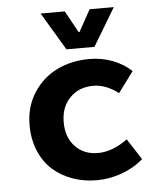

<svg xmlns="http://www.w3.org/2000/svg" viewBox="-53 -787 707 846"><g transform="rotate(-5 300.0 -364.5)"><path d="M257.8 -574.2 158.2 -741.2H265.1L317.9 -645H321.8L375 -741.2H481.9L381.8 -574.2ZM342.8 12.2Q284.2 12.2 233.9 -5.9Q183.6 -23.9 146.5 -57.4Q109.4 -90.8 88.1 -141.6Q66.9 -192.4 66.9 -254.9Q66.9 -336.9 107.2 -398.9Q147.5 -460.9 211.9 -491.9Q276.4 -522.9 354 -522.9Q410.2 -522.9 458.5 -503.9Q506.8 -484.9 540 -453.1L472.2 -361.8Q416.5 -403.8 361.8 -403.8Q297.9 -403.8 257.8 -362.8Q217.8 -321.8 217.8 -254.9Q217.8 -188 256.3 -147.5Q294.9 -106.9 356.9 -106.9Q421.4 -106.9 487.8 -155.8L547.9 -63Q504.4 -25.9 450 -6.8Q395.5 12.2 342.8 12.2Z"/></g></svg>

Font: Office Code Pro Bold
Style: Regular
Weight: 700
Designer: Nathan Rutzky & Paul D. Hunt
Foundry: Adobe Systems Incorporated
Version: Version 1.004;PS 001.004;hotconv 1.0.70;makeotf.lib2.5.58329